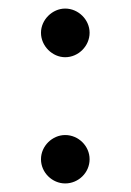

<svg xmlns="http://www.w3.org/2000/svg" viewBox="-20 -425 309 453"><path d="M133.8 -290C165 -290 191.4 -316.4 191.4 -347.7C191.4 -378.4 165 -404.8 133.8 -404.8C103.5 -404.8 76.7 -378.4 76.7 -347.7C76.7 -316.4 103.5 -290 133.8 -290ZM133.8 7.8C165 7.8 191.4 -17.6 191.4 -49.3C191.4 -80.6 165 -106.4 133.8 -106.4C103.5 -106.4 76.7 -80.6 76.7 -49.3C76.7 -17.6 103.5 7.8 133.8 7.8Z"/></svg>

Font: Now SemiBold
Style: Regular
Weight: 600
Designer: Alfredo Marco Pradil
Foundry: Alfredo Marco Pradil
Version: Version 1.200;hotconv 1.0.109;makeotfexe 2.5.65596